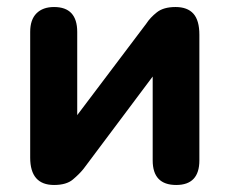

<svg xmlns="http://www.w3.org/2000/svg" viewBox="-20 -519 654 547"><path d="M134 8Q66 8 66 -70V-428Q66 -463 84 -481Q102 -499 134 -499Q200 -499 200 -428V-191L397 -452Q408 -469 427 -484Q446 -499 480 -499Q514 -499 531 -480Q548 -461 548 -420V-62Q548 8 482 8Q415 8 415 -62V-301L218 -38Q206 -23 187.5 -7.5Q169 8 134 8Z"/></svg>

Font: Chiron GoRound TC
Style: Bold
Weight: 700
Designer: Ryoko NISHIZUKA 西塚涼子 (kana, bopomofo & ideographs); Paul D. Hunt (Latin, Greek & Cyrillic); Sandoll Communications 산돌커뮤니
Foundry: Adobe
Version: Version 1.000;hotconv 1.1.1;makeotfexe 2.6.0